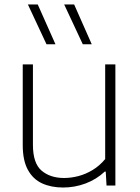

<svg xmlns="http://www.w3.org/2000/svg" viewBox="-20 -828 624 857"><path d="M261.5 9Q208.5 9 168 -9.5Q127.5 -28 104.5 -69.8Q81.5 -111.5 81.5 -180.5V-540.5H127V-181.5Q127 -99 165.8 -66.2Q204.5 -33.5 266 -33.5Q297 -33.5 329.8 -42Q362.5 -50.5 393.5 -69.2Q424.5 -88 449.5 -118V-540.5H495V0H455.5L452 -62H447.5Q410 -27 361.8 -9Q313.5 9 261.5 9ZM349.5 -630.5 266.5 -808H311L389.5 -630.5ZM187.5 -630.5 104.5 -808H148.5L227.5 -630.5Z"/></svg>

Font: Encode Sans SemiExpanded ExtraLight
Style: Regular
Weight: 250
Width: 6
Designer: Multiple Designers
Foundry: Impallari Type
Version: Version 3.002